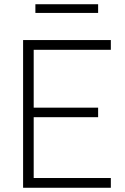

<svg xmlns="http://www.w3.org/2000/svg" viewBox="-20 -886 592 906"><path d="M89 0V-697H503V-651H139V-378H443V-333H139V-46H503V0ZM147 -825V-866H443V-825Z"/></svg>

Font: Cairo Play Light
Style: Regular
Weight: 300
Version: Version 3.119